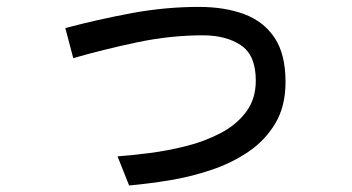

<svg xmlns="http://www.w3.org/2000/svg" viewBox="-20 -535 1040 567"><path d="M361.3 12.7 327.1 -73.2Q368.2 -76.2 421.4 -83Q474.6 -89.8 529.3 -103.5Q584 -117.2 630.9 -141.6Q677.7 -166 706.5 -204.1Q735.4 -242.2 735.4 -296.9Q735.4 -372.1 691.4 -401.4Q647.5 -430.7 579.1 -430.7Q483.4 -430.7 385.7 -410.2Q288.1 -389.6 196.3 -363.3L172.9 -452.1Q268.6 -477.5 368.2 -496.1Q467.8 -514.6 567.4 -514.6Q643.6 -514.6 701.2 -493.2Q758.8 -471.7 791 -423.3Q823.2 -375 823.2 -293Q823.2 -221.7 793.5 -171.4Q763.7 -121.1 714.4 -87.4Q665 -53.7 604 -33.2Q543 -12.7 480 -2.4Q417 7.8 361.3 12.7Z"/></svg>

Font: Kosugi
Style: Regular
Weight: 400
Version: Version 4.002